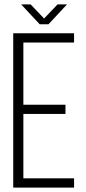

<svg xmlns="http://www.w3.org/2000/svg" viewBox="-20 -851 391 871"><path d="M76 -831H119L180 -767L241 -831H284L200 -741H160ZM86 -376H277V-334H86V-42H316V0H40V-700H316V-658H86Z"/></svg>

Font: Bebas Neue Book
Style: Regular
Weight: 400
Designer: Ryoichi Tsunekawa
Foundry: Ryoichi Tsunekawa
Version: Version 001.003